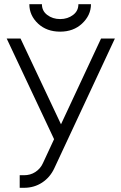

<svg xmlns="http://www.w3.org/2000/svg" viewBox="-20 -890 577 916"><path d="M12 -706 238 -226 185 -112Q173 -85 148 -69Q125 -54 94 -54H74V6H94Q143 6 181 -19Q219 -44 239 -87L528 -706H462L271 -297L78 -706ZM120 -870Q120 -816 162 -777Q203 -739 267 -739Q330 -739 371 -777Q414 -817 414 -870H354Q354 -838 329 -819Q303 -799 267 -799Q231 -799 205 -819Q180 -838 180 -870Z"/></svg>

Font: Unageo
Style: Light
Weight: 300
Designer: Richard Sepsi
Foundry: Richard Sepsi
Version: Version 2.000